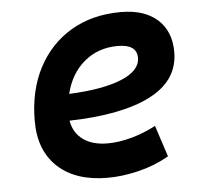

<svg xmlns="http://www.w3.org/2000/svg" viewBox="-44 -573 674 629"><g transform="rotate(-5 293.0 -258.5)"><path d="M295.9 -102.5Q332.5 -102.5 374.3 -114Q416 -125.5 454.6 -146L488.3 -43Q441.4 -16.1 387.9 -3.2Q334.5 9.8 285.6 9.8Q181.2 9.8 122.3 -44.4Q63.5 -98.6 63.5 -195.8Q63.5 -295.4 102.5 -370.1Q141.6 -444.8 211.7 -486.1Q281.7 -527.3 375.5 -527.3Q452.6 -527.3 495.6 -488.8Q538.6 -450.2 538.6 -381.8Q538.6 -289.1 445.3 -240.5Q352.1 -191.9 177.2 -187.5Q184.1 -147 214.8 -124.8Q245.6 -102.5 295.9 -102.5ZM183.6 -274.9Q294.9 -279.8 356.7 -305.4Q418.5 -331.1 418.5 -373Q418.5 -417.5 356 -417.5Q291 -417.5 245.4 -379.2Q199.7 -340.8 183.6 -274.9Z"/></g></svg>

Font: CaskaydiaCove NFP SemiBold
Style: Italic
Weight: 600
Italic angle: -10°
Designer: Aaron Bell
Foundry: Saja Typeworks
Version: Version 2111.001; VTT 6.35;Nerd Fonts 3.1.1